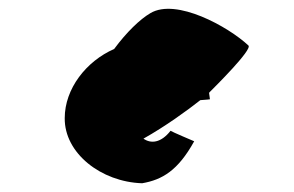

<svg xmlns="http://www.w3.org/2000/svg" viewBox="-20 -721 672 439"><path d="M128 -451C127 -371 211 -305 305 -302C351 -310 387 -331 424 -398C424 -398 372 -420 370 -422C348 -394 325 -392 308 -404C358 -432 409 -469 438 -492C454 -493 460 -494 460 -494C459 -499 459 -504 458 -509C459 -509 459 -510 459 -510C470 -521 558 -608 548 -617C502 -660 383 -726 324 -691C300 -677 269 -647 241 -609C177 -581 128 -518 128 -451Z"/></svg>

Font: Ampere
Style: Regular
Weight: 400
Version: Version 1